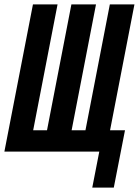

<svg xmlns="http://www.w3.org/2000/svg" viewBox="-39 -690 632 874"><path d="M381 164 413 0H-19L111 -670H223L112 -97H175L286 -670H398L287 -97H350L461 -670H573L462 -97H530L479 164Z"/></svg>

Font: Lode Term
Style: Bold Italic
Weight: 700
Italic angle: -11°
Monospace: yes
Designer: Belleve Invis
Foundry: Belleve Invis
Version: Version 29.2.0